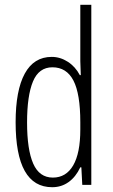

<svg xmlns="http://www.w3.org/2000/svg" viewBox="-20 -780 476 810"><path d="M200.2 9.8Q45.9 9.8 45.9 -264.2Q45.9 -398.9 84.5 -469.5Q123 -540 198.2 -540Q233.9 -540 265.9 -519.5Q297.9 -499 316.9 -462.9H320.8L318.8 -522V-759.8H365.2V0H327.1L323.2 -74.2H318.8Q299.8 -33.7 269.5 -12Q239.3 9.8 200.2 9.8ZM203.1 -30.8Q258.8 -30.8 288.8 -82.3Q318.8 -133.8 318.8 -233.9V-264.2Q318.8 -384.3 289.8 -440.2Q260.7 -496.1 201.2 -496.1Q144 -496.1 119.1 -436.3Q94.2 -376.5 94.2 -263.2Q94.2 -148.9 120.1 -89.8Q146 -30.8 203.1 -30.8Z"/></svg>

Font: TypoPRO Open Sans Condensed
Style: Regular
Weight: 300
Width: 3
Foundry: Ascender Corporation
Version: Version 1.10